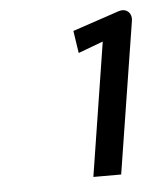

<svg xmlns="http://www.w3.org/2000/svg" viewBox="-38 -877 365 454"><g transform="rotate(-5 144.5 -649.5)"><path d="M149 -804 157 -751 216 -773 166 -456H232L289 -816C292 -832 280 -848 259 -841Z"/></g></svg>

Font: Charger Pro
Style: BdNarObl
Weight: 700
Designer: Jasper
Foundry: Cannot Into Space Fonts
Version: Version 1.09